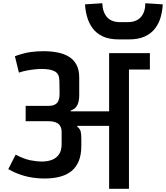

<svg xmlns="http://www.w3.org/2000/svg" viewBox="-20 -1170 1029 1190"><path d="M988.7 -1143Q986.7 -1102 975.7 -1063.3Q964.7 -1024.7 940.8 -993.3Q917 -962 877.2 -943.8Q837.3 -925.7 778 -925.7H717.7Q656 -925.7 616 -944.8Q576 -964 553 -996.2Q530 -1028.3 519.5 -1066.7Q509 -1105 507 -1143L614 -1150Q616 -1095 643.2 -1063.8Q670.3 -1032.7 725.7 -1032.7H770Q824.7 -1032.7 852.5 -1063.5Q880.3 -1094.3 881 -1150ZM72.3 -821.7Q127.7 -841.3 166.8 -847Q206 -852.7 250.3 -852.7Q296.3 -852.7 336.5 -844.8Q376.7 -837 406.8 -818.7Q437 -800.3 454 -768.8Q471 -737.3 471 -689V-579.7Q471 -542.7 459.2 -518.5Q447.3 -494.3 418 -484.7V-480H656.3V-840.7H909V-739H779.3V0H656.3V-389.7Q633 -389.7 606.7 -389.7Q580.3 -389.7 553.8 -389.7Q527.3 -389.7 503.2 -389.7Q479 -389.7 459.7 -389.7L458.7 -385Q476.7 -370.7 480.3 -353.8Q484 -337 484 -310V-265Q484 -210 467.8 -171Q451.7 -132 420.5 -107.7Q389.3 -83.3 343.3 -72.7Q297.3 -62 238 -64Q178.3 -66.3 128.2 -80.7Q78 -95 31.3 -121.7L77 -211.3Q130 -184 170 -176.3Q210 -168.7 237.3 -168.7Q274.3 -168.7 302.2 -179.3Q330 -190 346 -213.8Q362 -237.7 362 -277V-349.3Q362 -371.7 355 -385.5Q348 -399.3 336.3 -406.3Q324.7 -413.3 310.5 -416Q296.3 -418.7 281.3 -418.7H139V-514H281.3Q307.3 -514 321.5 -522.5Q335.7 -531 341.3 -543.8Q347 -556.7 348.2 -570Q349.3 -583.3 349.3 -593.3L348 -672.3Q347 -712 320.2 -727.3Q293.3 -742.7 237 -742.7Q221 -742.7 197.3 -740.3Q173.7 -738 147.7 -733.2Q121.7 -728.3 97.3 -720Z"/></svg>

Font: Matangi Light
Style: Regular
Weight: 300
Designer: Prashant Pant
Foundry: The Graphic Ant
Version: Version 3.002